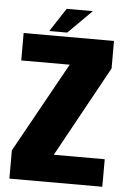

<svg xmlns="http://www.w3.org/2000/svg" viewBox="-56 -845 596 886"><g transform="rotate(5 242.0 -402.0)"><path d="M21.5 0V-131L253 -548H28.5V-675H447V-547.5L216 -127.5H452V0ZM145.5 -694.5 216.5 -803.5H338L228.5 -694.5Z"/></g></svg>

Font: Anybody ExtraBold
Style: Regular
Weight: 800
Designer: Tyler Finck
Foundry: Etcetera Type Company
Version: Version 1.010; ttfautohint (v1.8.3) -l 8 -r 50 -G 200 -x 14 